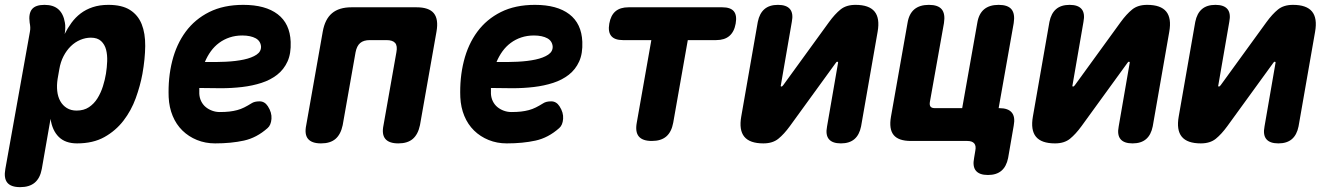

<svg xmlns="http://www.w3.org/2000/svg" viewBox="-62 -580 5482 790"><path d="M204 -440Q216 -464 232 -486Q248 -508 269.5 -524.5Q291 -541 319.5 -550.5Q348 -560 384 -560Q440 -560 473 -539Q506 -518 521 -480.5Q536 -443 535.5 -390.5Q535 -338 524 -276Q515 -227 496.5 -176Q478 -125 446 -83.5Q414 -42 367.5 -16Q321 10 255 10Q207 10 180 -16.5Q153 -43 146 -91L110 115Q103 153 81 171.5Q59 190 21 190Q-17 190 -32 171.5Q-47 153 -40 115L61 -449Q63 -459 62.5 -468Q62 -477 60 -487Q55 -524 69.5 -542Q84 -560 121 -560Q158 -560 178.5 -541.5Q199 -523 205 -487Q207 -478 206.5 -463.5Q206 -449 204 -440ZM312 -425Q290 -425 268.5 -416Q247 -407 229.5 -390Q212 -373 199.5 -349Q187 -325 182 -295L175 -255Q171 -229 173.5 -205.5Q176 -182 186 -164Q196 -146 213 -135.5Q230 -125 253 -125Q283 -125 304 -139Q325 -153 339 -175.5Q353 -198 361.5 -225Q370 -252 374 -277Q378 -302 379 -328Q380 -354 374.5 -375.5Q369 -397 354 -411Q339 -425 312 -425Z M1040 -143Q1057 -117 1055 -91Q1053 -65 1039 -53Q994 -13 941.5 -1.5Q889 10 823 10Q783 10 748.5 -4Q714 -18 688.5 -43Q663 -68 648.5 -103Q634 -138 632 -180Q629 -259 646.5 -328.5Q664 -398 702 -449.5Q740 -501 799 -530.5Q858 -560 939 -560Q1030 -560 1080.5 -521.5Q1131 -483 1134 -408Q1136 -360 1121 -327Q1106 -294 1078.5 -272.5Q1051 -251 1014 -239Q977 -227 934.5 -222Q892 -217 846.5 -217Q801 -217 758 -218V-194Q759 -177 766 -163Q773 -149 784.5 -139.5Q796 -130 811 -124.5Q826 -119 842 -119Q865 -119 882 -121Q899 -123 914 -127Q929 -131 943 -138Q957 -145 973 -155Q985 -163 1006 -163Q1027 -163 1040 -143ZM781 -325Q825 -324 867 -326Q909 -328 941.5 -335Q974 -342 993.5 -355Q1013 -368 1012 -389Q1011 -400 1005.5 -408.5Q1000 -417 990 -422.5Q980 -428 966 -431Q952 -434 935 -434Q907 -434 883 -426Q859 -418 839.5 -403.5Q820 -389 805.5 -369Q791 -349 781 -325Z M1259 10Q1221 10 1205.5 -8.5Q1190 -27 1198 -65L1266 -450Q1275 -501 1304 -525.5Q1333 -550 1384 -550H1652Q1703 -550 1723 -525.5Q1743 -501 1734 -450L1666 -65Q1658 -27 1636.5 -8.5Q1615 10 1577 10Q1539 10 1523.5 -8.5Q1508 -27 1516 -65L1569 -365Q1574 -391 1564 -403Q1554 -415 1528 -415H1460Q1434 -415 1420 -403Q1406 -391 1401 -365L1348 -65Q1340 -27 1318.5 -8.5Q1297 10 1259 10Z M2240 -143Q2257 -117 2255 -91Q2253 -65 2239 -53Q2194 -13 2141.5 -1.5Q2089 10 2023 10Q1983 10 1948.5 -4Q1914 -18 1888.5 -43Q1863 -68 1848.5 -103Q1834 -138 1832 -180Q1829 -259 1846.5 -328.5Q1864 -398 1902 -449.5Q1940 -501 1999 -530.5Q2058 -560 2139 -560Q2230 -560 2280.5 -521.5Q2331 -483 2334 -408Q2336 -360 2321 -327Q2306 -294 2278.5 -272.5Q2251 -251 2214 -239Q2177 -227 2134.5 -222Q2092 -217 2046.5 -217Q2001 -217 1958 -218V-194Q1959 -177 1966 -163Q1973 -149 1984.5 -139.5Q1996 -130 2011 -124.5Q2026 -119 2042 -119Q2065 -119 2082 -121Q2099 -123 2114 -127Q2129 -131 2143 -138Q2157 -145 2173 -155Q2185 -163 2206 -163Q2227 -163 2240 -143ZM1981 -325Q2025 -324 2067 -326Q2109 -328 2141.5 -335Q2174 -342 2193.5 -355Q2213 -368 2212 -389Q2211 -400 2205.5 -408.5Q2200 -417 2190 -422.5Q2180 -428 2166 -431Q2152 -434 2135 -434Q2107 -434 2083 -426Q2059 -418 2039.5 -403.5Q2020 -389 2005.5 -369Q1991 -349 1981 -325Z M2618 -415H2501Q2467 -415 2453 -432Q2439 -449 2445 -483Q2451 -517 2470.5 -533.5Q2490 -550 2524 -550H2910Q2944 -550 2957.5 -533.5Q2971 -517 2965 -483Q2959 -449 2939 -432Q2919 -415 2885 -415H2768L2708 -75Q2701 -37 2679.5 -18.5Q2658 0 2620 0Q2582 0 2566.5 -18.5Q2551 -37 2558 -75Z M2988 -101 3056 -490Q3063 -525 3083.5 -542.5Q3104 -560 3139 -560Q3174 -560 3188.5 -542.5Q3203 -525 3196 -490L3151 -230Q3150 -227 3150.5 -225.5Q3151 -224 3153 -224Q3155 -224 3157 -225.5Q3159 -227 3161 -230L3349 -489Q3373 -522 3396.5 -541Q3420 -560 3458 -560Q3514 -560 3536.5 -532.5Q3559 -505 3549 -449L3481 -60Q3474 -25 3453.5 -7.5Q3433 10 3398 10Q3363 10 3348.5 -7.5Q3334 -25 3341 -60L3386 -320Q3387 -323 3386 -324.5Q3385 -326 3383 -326Q3381 -326 3379.5 -324.5Q3378 -323 3376 -320L3188 -61Q3164 -28 3140.5 -9Q3117 10 3079 10Q3023 10 3000.5 -17.5Q2978 -45 2988 -101Z M4086 70Q4079 105 4058.5 122.5Q4038 140 4003 140Q3968 140 3953.5 122.5Q3939 105 3946 70L3951 40Q3955 20 3946.5 10Q3938 0 3918 0H3686Q3635 0 3615 -24.5Q3595 -49 3604 -100L3672 -485Q3678 -523 3700 -541.5Q3722 -560 3760 -560Q3798 -560 3813 -541.5Q3828 -523 3822 -485L3764 -160Q3762 -147 3767 -141Q3772 -135 3785 -135H3897L3959 -485Q3965 -523 3987 -541.5Q4009 -560 4047 -560Q4085 -560 4100 -541.5Q4115 -523 4109 -485L4047 -135H4050Q4086 -135 4101 -117Q4116 -99 4109 -63Z M4188 -101 4256 -490Q4263 -525 4283.5 -542.5Q4304 -560 4339 -560Q4374 -560 4388.5 -542.5Q4403 -525 4396 -490L4351 -230Q4350 -227 4350.5 -225.5Q4351 -224 4353 -224Q4355 -224 4357 -225.5Q4359 -227 4361 -230L4549 -489Q4573 -522 4596.5 -541Q4620 -560 4658 -560Q4714 -560 4736.5 -532.5Q4759 -505 4749 -449L4681 -60Q4674 -25 4653.5 -7.5Q4633 10 4598 10Q4563 10 4548.5 -7.5Q4534 -25 4541 -60L4586 -320Q4587 -323 4586 -324.5Q4585 -326 4583 -326Q4581 -326 4579.5 -324.5Q4578 -323 4576 -320L4388 -61Q4364 -28 4340.5 -9Q4317 10 4279 10Q4223 10 4200.5 -17.5Q4178 -45 4188 -101Z M4788 -101 4856 -490Q4863 -525 4883.5 -542.5Q4904 -560 4939 -560Q4974 -560 4988.5 -542.5Q5003 -525 4996 -490L4951 -230Q4950 -227 4950.5 -225.5Q4951 -224 4953 -224Q4955 -224 4957 -225.5Q4959 -227 4961 -230L5149 -489Q5173 -522 5196.5 -541Q5220 -560 5258 -560Q5314 -560 5336.5 -532.5Q5359 -505 5349 -449L5281 -60Q5274 -25 5253.5 -7.5Q5233 10 5198 10Q5163 10 5148.5 -7.5Q5134 -25 5141 -60L5186 -320Q5187 -323 5186 -324.5Q5185 -326 5183 -326Q5181 -326 5179.5 -324.5Q5178 -323 5176 -320L4988 -61Q4964 -28 4940.5 -9Q4917 10 4879 10Q4823 10 4800.5 -17.5Q4778 -45 4788 -101Z"/></svg>

Font: Maple Mono NL ExtraBold
Style: Italic
Weight: 800
Italic angle: -10°
Monospace: yes
Designer: subframe7536
Version: Version 7.000